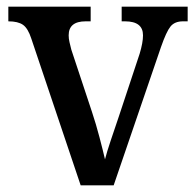

<svg xmlns="http://www.w3.org/2000/svg" viewBox="-20 -556 585 576"><path d="M74 -440Q64 -471 49 -481.5Q34 -492 5 -492V-536H252V-492H237Q186 -492 186 -450Q186 -440 188.5 -429.5Q191 -419 194 -407L256 -220Q268 -184 278.5 -144Q289 -104 295 -78Q300 -98 312 -134Q324 -170 336 -205L399 -395Q409 -428 409 -450Q409 -492 355 -492H345V-536H543V-492H529Q504 -492 491.5 -476.5Q479 -461 463 -415L321 0H222Z"/></svg>

Font: Noto Serif Georgian SemiCondensed Medium
Style: Regular
Weight: 500
Width: 4
Designer: Monotype Design Team, Akaki Razmadze
Foundry: Google LLC
Version: Version 2.003; ttfautohint (v1.8.4.7-5d5b)